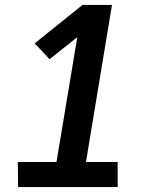

<svg xmlns="http://www.w3.org/2000/svg" viewBox="-20 -755 640 775"><path d="M455 0H53L52 -101H208L292 -605L180 -516L120 -580L313 -735H432L327 -101H455Z"/></svg>

Font: Iosevka HT Extended
Style: Bold Italic
Weight: 700
Width: 7
Italic angle: -9°
Monospace: yes
Designer: Belleve Invis
Foundry: Belleve Invis
Version: Version 32.3.0; ttfautohint (v1.8.4)